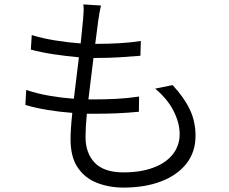

<svg xmlns="http://www.w3.org/2000/svg" viewBox="-20 -808 1040 871"><path d="M99 -400Q149 -383 205 -373.5Q261 -364 315 -360L338 -548Q283 -553 225.5 -561.5Q168 -570 120 -583L124 -649Q172 -634 231 -624.5Q290 -615 346 -611L357 -721Q359 -745 359.5 -760Q360 -775 358 -788L438 -783Q434 -764 431 -748.5Q428 -733 426 -717L412 -609Q471 -609 522.5 -612Q574 -615 619 -622L617 -555Q568 -551 520.5 -548Q473 -545 412 -545H404L381 -357H402Q455 -357 506.5 -359.5Q558 -362 611 -370L610 -301Q558 -296 510 -294Q462 -292 411 -292H374Q368 -229 368 -187Q368 -113 410 -69.5Q452 -26 540 -26Q617 -26 674.5 -47Q732 -68 763.5 -107.5Q795 -147 795 -200Q795 -250 767.5 -304.5Q740 -359 684 -406L763 -422Q815 -366 841 -311.5Q867 -257 867 -192Q867 -118 825.5 -65.5Q784 -13 710.5 15Q637 43 540 43Q475 43 420 21.5Q365 0 332.5 -48Q300 -96 300 -177Q300 -198 302 -228.5Q304 -259 308 -296Q252 -300 197 -309Q142 -318 95 -332Z"/></svg>

Font: Source Han Sans SC Normal
Style: Regular
Weight: 350
Designer: Ryoko NISHIZUKA 西塚涼子 (kana, bopomofo & ideographs); Paul D. Hunt (Latin, Greek & Cyrillic); Sandoll Communications 산돌커뮤니
Foundry: Adobe
Version: Version 2.004;hotconv 1.0.118;makeotfexe 2.5.65603